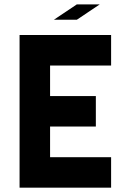

<svg xmlns="http://www.w3.org/2000/svg" viewBox="-20 -871 606 891"><path d="M495.6 -566.9H212.4V-425.3H424.8V-283.7H212.4V-141.6H495.6V0H70.8V-708.5H495.6ZM230 -779.3 336.4 -850.6H442.9L336.4 -779.3Z"/></svg>

Font: Blazma
Style: Regular
Weight: 400
Designer: GGBotNet
Version: 1.00